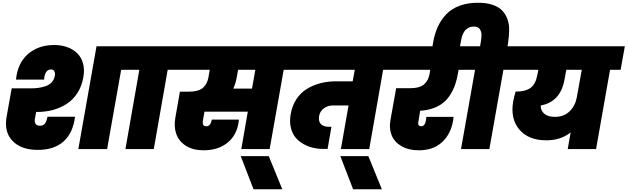

<svg xmlns="http://www.w3.org/2000/svg" viewBox="-20 -1073 4518 1382"><path d="M252 5.9Q131.8 5.9 69.8 -59.1Q7.8 -124 27.8 -233.9L64 -437H199.2Q231.9 -437 258.1 -440.7Q284.2 -444.3 310.3 -453.6Q336.4 -462.9 353.3 -482.2Q370.1 -501.5 375 -529.8Q377.9 -547.9 370.8 -560.5Q363.8 -573.2 348.1 -573.2Q323.2 -573.2 310.5 -551.5Q297.9 -529.8 297.9 -500H95.2Q106.4 -618.2 180.9 -683.6Q255.4 -749 371.1 -749Q421.9 -749 464.4 -733.6Q506.8 -718.3 536.1 -689.5Q565.4 -660.6 577.6 -616.2Q589.8 -571.8 580.1 -517.1Q568.8 -453.1 537.6 -404.3Q506.3 -355.5 460.9 -325.9Q415.5 -296.4 361.8 -281.7Q308.1 -267.1 247.1 -267.1H240.2L231.9 -222.2Q221.7 -168 268.1 -168Q291.5 -168 303.5 -183.8Q315.4 -199.7 321.8 -232.9H520Q506.3 -117.7 438.7 -55.9Q371.1 5.9 252 5.9ZM543.9 0 674.8 -740.2H958L928.2 -570.8H852.1L751 0Z M882.8 0 982.9 -570.8H905.8L936 -740.2H1293L1262.7 -570.8H1187L1086.9 0Z M1684.6 -520Q1676.3 -470.7 1658.7 -435.1H1793.9L1817.9 -570.8H1693.8ZM1241.7 -570.8 1272 -740.2H2127.9L2097.7 -570.8H2022L1920.9 0H1716.8L1763.7 -269H1451.7L1439.9 -201.2Q1437.5 -185.1 1443.1 -174.6Q1448.7 -164.1 1464.8 -164.1Q1495.6 -164.1 1504.9 -211.9H1699.7Q1690.4 -107.9 1622.1 -49.6Q1553.7 8.8 1444.8 8.8Q1370.1 8.8 1319.6 -22.7Q1269 -54.2 1249.8 -106.4Q1230.5 -158.7 1241.7 -223.1L1274.9 -413.1H1337.9Q1375.5 -413.1 1402.1 -420.9Q1428.7 -428.7 1444.3 -444.1Q1460 -459.5 1468.3 -477.3Q1476.6 -495.1 1481 -520L1489.7 -570.8Z M1804.7 289.1 1712.9 50.8H1914.6L2011.7 289.1Z M2075.7 -570.8 2106 -740.2H2844.7L2814.9 -570.8H2737.8L2637.7 0H2433.6L2488.8 -314H2377.9Q2338.9 -314 2310.8 -293Q2282.7 -272 2276.9 -237.8Q2270.5 -202.6 2288.3 -181.4Q2306.2 -160.2 2349.6 -160.2H2365.7L2337.9 -1H2308.6Q2268.6 -1 2231.7 -9.8Q2194.8 -18.6 2161.6 -37.8Q2128.4 -57.1 2105.7 -85.2Q2083 -113.3 2073.2 -155.3Q2063.5 -197.3 2071.8 -248Q2082 -311 2113 -358.4Q2144 -405.8 2189.5 -433.3Q2234.9 -460.9 2287.4 -474.4Q2339.8 -487.8 2398.9 -487.8H2518.6L2533.7 -570.8Z M2521.5 289.1 2429.7 50.8H2631.3L2728.5 289.1Z M2793.5 -570.8 2823.7 -740.2H3373.5L3343.8 -570.8H3280.8L3276.4 -544.9Q3268.6 -500.5 3256.1 -464.1Q3243.7 -427.7 3222.2 -393.1Q3200.7 -358.4 3171.6 -334.5Q3142.6 -310.5 3100.1 -294.7Q3057.6 -278.8 3004.4 -275.9L2991.7 -199.2Q2984.4 -164.1 3011.7 -164.1Q3024.4 -164.1 3033 -173.8Q3041.5 -183.6 3044.4 -199.2L3049.3 -231.9H3244.6Q3243.2 -213.4 3241.7 -206.1Q3224.6 -106.4 3161.1 -48.8Q3097.7 8.8 2995.6 8.8Q2921.4 8.8 2870.4 -20.5Q2819.3 -49.8 2799.3 -98.9Q2779.3 -147.9 2790.5 -209L2831.5 -438H2929.7Q2967.3 -438 2993.7 -445.8Q3020 -453.6 3035.9 -469Q3051.8 -484.4 3060.1 -502.2Q3068.4 -520 3072.8 -544.9L3076.7 -570.8Z M3085.4 -695.8 3097.2 -765.1Q3108.4 -830.6 3132.1 -881.8Q3155.8 -933.1 3194.1 -972.2Q3232.4 -1011.2 3289.8 -1032.2Q3347.2 -1053.2 3420.4 -1053.2Q3480 -1053.2 3523.9 -1038.8Q3567.9 -1024.4 3593 -998.8Q3618.2 -973.1 3631.8 -937Q3645.5 -900.9 3645 -857.7Q3644.5 -814.5 3637.2 -765.1L3633.3 -740.2H3709.5L3679.2 -570.8H3603.5L3502.4 0H3298.3L3399.4 -570.8H3322.3L3352.5 -740.2H3435.5L3441.4 -774.9Q3443.4 -787.1 3444.3 -796.6Q3445.3 -806.2 3445.8 -819.6Q3446.3 -833 3443.1 -843Q3439.9 -853 3434.3 -862.5Q3428.7 -872.1 3417.2 -877Q3405.8 -881.8 3390.1 -881.8Q3370.1 -881.8 3354.2 -874Q3338.4 -866.2 3329.1 -855.7Q3319.8 -845.2 3312.7 -829.1Q3305.7 -813 3302.7 -801.3Q3299.8 -789.6 3297.4 -774.9L3283.2 -695.8Z M3974.1 -231.9Q4039.1 -231.9 4080.1 -272Q4121.1 -312 4132.3 -375L4167.5 -570.8H4056.2L4043.5 -502Q4015.1 -339.8 3872.6 -314Q3870.1 -278.8 3896.5 -255.4Q3922.9 -231.9 3974.1 -231.9ZM3656.2 -570.8 3686.5 -740.2H4477.5L4447.3 -570.8H4371.1L4270.5 0H4066.4L4087.4 -120.1Q4016.6 -63 3912.1 -63Q3783.7 -63 3717.8 -141.1Q3651.9 -219.2 3674.3 -345.2Q3678.2 -367.7 3691.4 -414.1H3699.2Q3732.4 -414.1 3757.3 -421.1Q3782.2 -428.2 3797.6 -439.2Q3813 -450.2 3823.7 -467.5Q3834.5 -484.9 3839.6 -501.2Q3844.7 -517.6 3849.1 -540L3855.5 -570.8Z"/></svg>

Font: SVN-Poppins Black
Style: Italic
Weight: 900
Italic angle: -10°
Designer: Ninad Kale (Devanagari), Jonny Pinhorn (Latin)
Foundry: Indian Type Foundry
Version: Version 3.002 2017